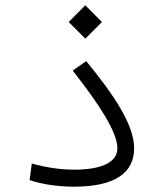

<svg xmlns="http://www.w3.org/2000/svg" viewBox="-20 -700 626 722"><path d="M258.8 2C416.5 2 484.4 -53.2 484.4 -142.1C484.4 -230.5 408.7 -342.8 304.2 -470.2L253.4 -434.6C353 -307.6 421.4 -203.6 421.4 -142.1C421.4 -90.8 363.3 -62 259.8 -62C206.1 -62 152.8 -70.3 99.6 -85L91.3 -22.9C139.6 -5.9 201.7 2 258.8 2ZM300.8 -554.7 363.3 -617.2 300.8 -680.2 238.3 -617.2Z"/></svg>

Font: Cascadia Mono NF Light
Style: Regular
Weight: 300
Monospace: yes
Designer: Aaron Bell
Foundry: Saja Typeworks
Version: Version 2404.023